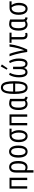

<svg xmlns="http://www.w3.org/2000/svg" viewBox="2306 -3128 1007 5660"><g transform="rotate(-90 2810.0 -298.5)"><path d="M79 0V-522H401V0H332V-463H148V0Z M552 185V-335Q552 -435 597 -484Q642 -533 716 -533Q802 -533 847.5 -465.5Q893 -398 893 -264Q893 -133 845 -61.5Q797 10 708 10Q654 10 622 -13V185ZM697 -50Q821 -50 821 -264Q821 -370 794.5 -421.5Q768 -473 718 -473Q674 -473 648 -440Q622 -407 622 -335V-74Q639 -61 659 -55.5Q679 -50 697 -50Z M1171 11Q1086 11 1039.5 -60.5Q993 -132 993 -262Q993 -392 1039.5 -463.5Q1086 -535 1171 -535Q1256 -535 1302.5 -463.5Q1349 -392 1349 -262Q1349 -132 1302.5 -60.5Q1256 11 1171 11ZM1171 -50Q1222 -50 1249.5 -103.5Q1277 -157 1277 -262Q1277 -366 1249.5 -420Q1222 -474 1171 -474Q1120 -474 1092.5 -420Q1065 -366 1065 -262Q1065 -158 1092.5 -104Q1120 -50 1171 -50Z M1627 11Q1545 11 1497 -59Q1449 -129 1449 -253Q1449 -381 1502.5 -451.5Q1556 -522 1656 -522H1847V-461H1735Q1764 -422 1783 -370.5Q1802 -319 1802 -248Q1802 -128 1755 -58.5Q1708 11 1627 11ZM1627 -50Q1677 -50 1704 -103.5Q1731 -157 1731 -249Q1731 -328 1711 -380Q1691 -432 1665 -461H1653Q1588 -461 1554 -407Q1520 -353 1520 -252Q1520 -156 1547.5 -103Q1575 -50 1627 -50Z M1945 0V-522H2267V0H2198V-463H2014V0Z M2572 10Q2496 10 2446 -54Q2396 -118 2396 -257Q2396 -340 2416 -402Q2436 -464 2478.5 -498.5Q2521 -533 2589 -533Q2626 -533 2660 -525.5Q2694 -518 2724 -505V-134Q2724 -91 2738 -73.5Q2752 -56 2789 -53L2780 10Q2716 5 2686 -30Q2662 -11 2633 -0.5Q2604 10 2572 10ZM2580 -50Q2627 -50 2661 -77Q2654 -104 2654 -139V-458Q2628 -471 2587 -471Q2551 -471 2524 -452Q2497 -433 2482 -387Q2467 -341 2467 -258Q2467 -192 2477.5 -151Q2488 -110 2504.5 -88Q2521 -66 2541 -58Q2561 -50 2580 -50Z M3058 11Q2999 11 2956.5 -24.5Q2914 -60 2892 -146Q2870 -232 2870 -382Q2870 -532 2893 -618Q2916 -704 2958.5 -740Q3001 -776 3058 -776Q3118 -776 3160 -740Q3202 -704 3224 -617.5Q3246 -531 3246 -380Q3246 -231 3223 -145.5Q3200 -60 3158 -24.5Q3116 11 3058 11ZM2940 -415H3176Q3175 -468 3170.5 -520.5Q3166 -573 3154.5 -617.5Q3143 -662 3119.5 -688.5Q3096 -715 3058 -715Q3019 -715 2995.5 -688.5Q2972 -662 2960 -617.5Q2948 -573 2944 -520.5Q2940 -468 2940 -415ZM3058 -50Q3097 -50 3120.5 -77Q3144 -104 3156 -149Q3168 -194 3172 -248Q3176 -302 3175 -355H2940Q2940 -301 2944.5 -247.5Q2949 -194 2960.5 -149Q2972 -104 2995.5 -77Q3019 -50 3058 -50Z M3508 9Q3438 9 3398.5 -54Q3359 -117 3359 -247Q3359 -321 3376.5 -394Q3394 -467 3434 -535L3494 -512Q3459 -448 3443.5 -379Q3428 -310 3428 -244Q3428 -53 3514 -53Q3559 -53 3580.5 -92Q3602 -131 3602 -205V-417H3672V-205Q3672 -131 3693 -92Q3714 -53 3760 -53Q3845 -53 3845 -244Q3845 -310 3829.5 -379Q3814 -448 3779 -512L3839 -535Q3879 -467 3897 -394Q3915 -321 3915 -247Q3915 -117 3875.5 -54Q3836 9 3765 9Q3716 9 3684.5 -15.5Q3653 -40 3636 -93Q3620 -41 3589.5 -16Q3559 9 3508 9ZM3625 -580 3586 -605 3683 -782 3739 -746Z M4107 0Q4097 -80 4079 -170.5Q4061 -261 4036 -352Q4011 -443 3980 -522H4052Q4089 -425 4115.5 -313Q4142 -201 4158 -88Q4197 -186 4223 -294Q4249 -402 4265 -522H4336Q4317 -368 4275 -238.5Q4233 -109 4180 0Z M4604 8Q4543 8 4510 -29Q4477 -66 4477 -144V-462H4378V-522H4676V-462H4546V-141Q4546 -93 4566.5 -72.5Q4587 -52 4614 -52Q4640 -52 4665 -59L4671 -3Q4640 8 4604 8Z M4913 10Q4837 10 4787 -54Q4737 -118 4737 -257Q4737 -340 4757 -402Q4777 -464 4819.5 -498.5Q4862 -533 4930 -533Q4967 -533 5001 -525.5Q5035 -518 5065 -505V-134Q5065 -91 5079 -73.5Q5093 -56 5130 -53L5121 10Q5057 5 5027 -30Q5003 -11 4974 -0.5Q4945 10 4913 10ZM4921 -50Q4968 -50 5002 -77Q4995 -104 4995 -139V-458Q4969 -471 4928 -471Q4892 -471 4865 -452Q4838 -433 4823 -387Q4808 -341 4808 -258Q4808 -192 4818.5 -151Q4829 -110 4845.5 -88Q4862 -66 4882 -58Q4902 -50 4921 -50Z M5381 11Q5299 11 5251 -59Q5203 -129 5203 -253Q5203 -381 5256.5 -451.5Q5310 -522 5410 -522H5601V-461H5489Q5518 -422 5537 -370.5Q5556 -319 5556 -248Q5556 -128 5509 -58.5Q5462 11 5381 11ZM5381 -50Q5431 -50 5458 -103.5Q5485 -157 5485 -249Q5485 -328 5465 -380Q5445 -432 5419 -461H5407Q5342 -461 5308 -407Q5274 -353 5274 -252Q5274 -156 5301.5 -103Q5329 -50 5381 -50Z"/></g></svg>

Font: Ubuntu Sans Condensed
Style: Regular
Weight: 400
Width: 3
Designer: Dalton Maag Ltd
Foundry: Dalton Maag Ltd
Version: Version 1.006; ttfautohint (v1.8.4.7-5d5b)